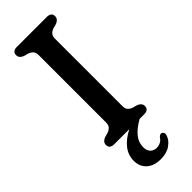

<svg xmlns="http://www.w3.org/2000/svg" viewBox="-299 -727 976 976"><g transform="rotate(-45 189.0 -239.0)"><path d="M247.5 -108Q247.5 -88.5 256.8 -78.8Q266 -69 282.5 -64L304.5 -58Q329 -48 329 -27.5Q329 0 296 0H263.5Q219 25.5 196.8 52.8Q174.5 80 174.5 115Q174.5 140.5 188 153.2Q201.5 166 221 166Q235 166 248 159.8Q261 153.5 269.5 140Q280 127.5 290 130Q296 131 300.5 138Q305 145 300.5 157.5Q293.5 182 265.8 201.8Q238 221.5 196 221.5Q147 221.5 119.2 196.5Q91.5 171.5 91.5 129.5Q91.5 51 189 0H81.5Q48.5 0 48.5 -27.5Q48.5 -48 73 -58L95 -64Q111 -69 120.5 -78.8Q130 -88.5 130 -108V-592Q130 -611.5 120.5 -621.2Q111 -631 95 -636L73 -642Q48.5 -652 48.5 -672.5Q48.5 -700 81.5 -700H296Q329 -700 329 -672.5Q329 -652 304.5 -642L282.5 -636Q266 -631 256.8 -621.2Q247.5 -611.5 247.5 -592Z"/></g></svg>

Font: Fraunces 9pt SuperSoft
Style: Regular
Weight: 400
Version: Version 1.000;[b76b70a41]